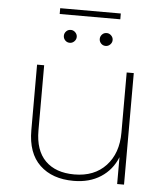

<svg xmlns="http://www.w3.org/2000/svg" viewBox="-55 -838 776 890"><g transform="rotate(5 333.0 -393.0)"><path d="M320 3Q221 3 163 -52Q105 -107 105 -214V-519H138V-216Q138 -123 186 -75Q234 -27 321 -27Q414 -27 468 -85Q522 -143 522 -239V-519H555V0H523V-125Q499 -65 446.5 -31Q394 3 320 3ZM247 -633Q234 -633 225.5 -642Q217 -651 217 -663Q217 -675 225.5 -684Q234 -693 247 -693Q259 -693 268 -684Q277 -675 277 -663Q277 -651 268 -642Q259 -633 247 -633ZM414 -633Q401 -633 392.5 -642Q384 -651 384 -663Q384 -675 392.5 -684Q401 -693 414 -693Q426 -693 435 -684Q444 -675 444 -663Q444 -651 435 -642Q426 -633 414 -633ZM189 -762V-789H471V-762Z"/></g></svg>

Font: Montserrat ExtraLight
Style: Regular
Weight: 200
Designer: Julieta Ulanovsky
Foundry: Julieta Ulanovsky
Version: Version 9.000; ttfautohint (v1.8.4.7-5d5b)